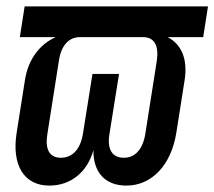

<svg xmlns="http://www.w3.org/2000/svg" viewBox="-20 -570 670 600"><path d="M134 10C201 10 253 -32 272 -101C271 -32 308 10 375 10C454 10 515 -54 531 -155L557 -320C567 -384 548 -431 504 -454H615L630 -550H57L42 -454H154C103 -431 68 -384 58 -320L32 -155C16 -54 55 10 134 10ZM170 -77C135 -77 120 -103 128 -151L164 -380C171 -428 195 -454 230 -454H427C462 -454 477 -428 470 -380L434 -151C426 -103 402 -77 367 -77C331 -77 314 -103 322 -151L352 -339H269L239 -151C231 -103 206 -77 170 -77Z"/></svg>

Font: JetBrains Mono SemiBold
Style: Italic
Weight: 472
Italic angle: -9°
Monospace: yes
Designer: Philipp Nurullin, Konstantin Bulenkov
Foundry: JetBrains
Version: Version 2.305